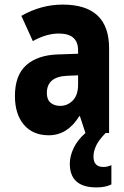

<svg xmlns="http://www.w3.org/2000/svg" viewBox="-20 -579 540 836"><path d="M184 -174Q184 -245 272 -249L320 -251V-210Q320 -165 297 -141.5Q274 -118 242 -118Q217 -118 200.5 -131.5Q184 -145 184 -174ZM465 224V140Q448 148 430 148Q387 148 387 102Q387 82 397.5 57.5Q408 33 440 0H455V-369Q455 -559 253 -559Q159 -559 73 -510L123 -400Q182 -433 236 -433Q320 -433 320 -360V-345L232 -342Q143 -339 94 -295Q45 -251 45 -161Q45 -82 84 -36Q123 10 192 10Q274 10 325 -73H328L352 0Q317 31 300.5 66Q284 101 284 134Q284 237 400 237Q439 237 465 224Z"/></svg>

Font: Noto Sans Mono UI Condensed ExtraBold
Style: Regular
Weight: 800
Width: 3
Designer: Monotype Design team
Foundry: Monotype Imaging Inc.
Version: 1.000